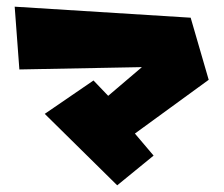

<svg xmlns="http://www.w3.org/2000/svg" viewBox="-20 -561 670 575"><path d="M24 -541 551 -508 605 -322 384 -161 440 -95 331 -6 114 -220 260 -320 304 -274 405 -360 38 -353Z"/></svg>

Font: Super Mario
Style: Regular
Weight: 400
Version: Version 1.0